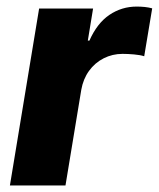

<svg xmlns="http://www.w3.org/2000/svg" viewBox="-20 -567 485 587"><path d="M10.3 0 99.6 -541H264.6L248.5 -442.9H253.4Q276.9 -496.1 314.5 -521.5Q352.1 -546.9 397.9 -546.9Q410.2 -546.9 422.4 -545.7Q434.6 -544.4 445.3 -541.5L420.9 -395Q409.2 -398.9 389.9 -400.6Q370.6 -402.3 354.5 -402.3Q323.7 -402.3 296.9 -388.7Q270 -375 252.2 -350.3Q234.4 -325.7 228.5 -292.5L180.2 0Z"/></svg>

Font: Inter 17pt ExtraBold
Style: Italic
Weight: 800
Italic angle: -9.3988°
Version: Version 4.001;git-66647c0bb